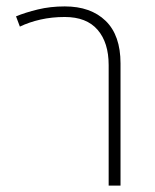

<svg xmlns="http://www.w3.org/2000/svg" viewBox="-20 -579 485 599"><path d="M42 -496 30 -528Q59 -540 98 -549.5Q137 -559 182 -559Q263 -559 309.5 -514Q356 -469 356 -381V0H319V-376Q319 -446 284.5 -486Q250 -526 182 -526Q142 -526 106.5 -518Q71 -510 42 -496Z"/></svg>

Font: Noto Sans Thai Looped ExtLight
Style: Regular
Weight: 200
Designer: Sasikarn Vongin, Ben Mitchell
Foundry: The Fontpad Ltd
Version: Version 1.00